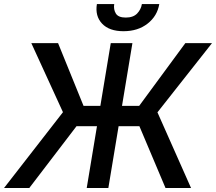

<svg xmlns="http://www.w3.org/2000/svg" viewBox="-38 -944 1084 964"><path d="M626.8 -727.3 574.6 -412.6H660.9L892.4 -727.3H1026.3L752.5 -380L921.2 0H793L661.9 -310.4H557.5L506 0H397.4L448.9 -310.4H346.2L109 0H-17.8L278.1 -380.7L119.3 -727.3H253.6L381.4 -412.6H465.9L518.1 -727.3ZM674.4 -923.7H761.7Q751.8 -863.6 703.1 -825.5Q654.5 -787.3 582 -787.3Q510.3 -787.3 474.4 -825.5Q438.6 -863.6 448.5 -923.7H535.5Q531.2 -897 543.5 -876.4Q555.8 -855.8 593.4 -855.8Q631 -855.8 650.6 -876.2Q670.1 -896.7 674.4 -923.7Z"/></svg>

Font: Inter UI Medium
Style: Italic
Weight: 500
Italic angle: 9.39999°
Designer: Rasmus Andersson
Foundry: rsms
Version: 3.2;8d6f07862